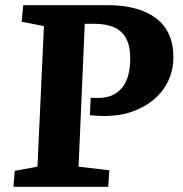

<svg xmlns="http://www.w3.org/2000/svg" viewBox="-20 -723 707 743"><path d="M331 -345Q339 -344 345 -344Q351 -344 361 -344Q419 -344 451.5 -382.5Q484 -421 484 -497Q484 -544 468.5 -573.5Q453 -603 422 -617Q391 -631 345 -631H308L284 -78L403 -64L399 0H32L37 -62L125 -78L150 -622L64 -639L70 -703H395Q457 -703 504.5 -690Q552 -677 584.5 -652Q617 -627 634 -589.5Q651 -552 651 -503Q651 -453 631.5 -411Q612 -369 576 -338.5Q540 -308 491.5 -291Q443 -274 385 -274Q370 -274 355.5 -275Q341 -276 328 -277Z"/></svg>

Font: Literata 18pt
Style: Bold Italic
Weight: 700
Italic angle: -2°
Designer: Latin by Veronika Burian and Jose Scaglione. Greek by Irene Vlachou. Cyrillic by Vera Evstafieva
Foundry: TypeTogether
Version: Version 3.103;gftools[0.9.29]